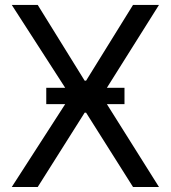

<svg xmlns="http://www.w3.org/2000/svg" viewBox="-20 -747 682 767"><path d="M130.7 -727.3H27L240.4 -396.3H164.8V-331H240.4L27 0H130.7L318.2 -296.9H323.9L511.4 0H615.1L407 -331H477.3V-396.3H407L615.1 -727.3H511.4L323.9 -424.7H318.2Z"/></svg>

Font: Karasuma Gothic
Style: Regular
Weight: 400
Designer: Rasmus Andersson, Ryoko Nishizuka
Foundry: Genbu
Version: Version 1.00